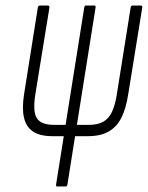

<svg xmlns="http://www.w3.org/2000/svg" viewBox="-20 -675 535 695"><path d="M171 -182Q125 -182 100 -198.5Q75 -215 67 -248.5Q59 -282 67 -333L117 -648Q119 -655 124 -655H153Q159 -655 159 -648L107 -328Q102 -293 105.5 -269.5Q109 -246 126 -234.5Q143 -223 176 -223H302Q334 -223 354 -234.5Q374 -246 385 -269.5Q396 -293 402 -328L453 -648Q454 -655 460 -655H489Q496 -655 495 -648L444 -333Q436 -282 419.5 -249Q403 -216 373.5 -199Q344 -182 297 -182ZM187 0Q182 0 183 -7L285 -648Q286 -655 291 -655H321Q327 -655 326 -648L224 -7Q223 0 217 0Z"/></svg>

Font: Sofia Sans Extra Condensed Light
Style: Italic
Weight: 300
Italic angle: -9°
Version: Version 4.100